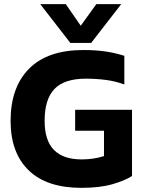

<svg xmlns="http://www.w3.org/2000/svg" viewBox="-20 -895 687 925"><path d="M319 -688 174 -875H297L369 -771L444 -875H564L419 -688ZM372 10Q205 10 118 -74.5Q31 -159 31 -313Q31 -474 120 -564Q209 -654 382 -654Q441 -654 488.5 -647Q536 -640 579 -626V-488Q536 -504 489.5 -510Q443 -516 394 -516Q290 -516 242.5 -466.5Q195 -417 195 -313Q195 -218 240 -172.5Q285 -127 373 -127Q431 -127 481 -143V-265H342V-366H616V-47Q582 -25 521.5 -7.5Q461 10 372 10Z"/></svg>

Font: Kanit SemiBold
Style: Regular
Weight: 600
Designer: Katatrad Team
Foundry: CadsonDemak
Version: Version 2.000; ttfautohint (v1.8.3)